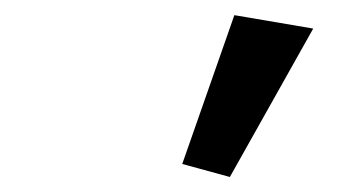

<svg xmlns="http://www.w3.org/2000/svg" viewBox="-20 -828 466 252"><path d="M281.7 -595.7 391.1 -790.5 287.6 -808.1 219.2 -612.8Z"/></svg>

Font: Winston SemiBold
Style: Italic
Weight: 600
Italic angle: -8.13011°
Designer: Vernon Adams, Kim Jin-seong, David Berlow, Cristiano Sobral
Foundry: The Winston Project Authors
Version: Version 3.004